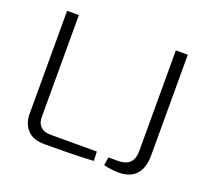

<svg xmlns="http://www.w3.org/2000/svg" viewBox="-119 -839 1085 997"><g transform="rotate(20 423.0 -341.0)"><path d="M155 -690V-127Q155 -93 174 -74.5Q193 -56 228 -56H485L487 -5Q421 -1 353 0Q285 1 217 1Q152 1 121 -33.5Q90 -68 90 -119V-690ZM757 -690V-134Q757 -64 724 -28Q691 8 627 8Q615 8 600 6.5Q585 5 570 2.5Q555 0 545 -3L552 -48H605Q691 -48 691 -133V-690Z"/></g></svg>

Font: Exo 2 Light
Style: Regular
Weight: 300
Designer: Natanael Gama
Foundry: Natanael Gama
Version: Version 2.010